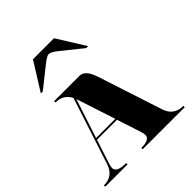

<svg xmlns="http://www.w3.org/2000/svg" viewBox="-202 -876 1009 1009"><g transform="rotate(-45 302.5 -371.0)"><path d="M283.2 -703.1Q269.5 -703.1 237.3 -677.7L122.1 -585.9H107.4L205.1 -742.2H361.3L459 -585.9H444.3L330.1 -677.7Q297.9 -703.1 283.2 -703.1ZM211.9 -447.8Q186.5 -498 127.9 -498V-507.8H316.4Q358.4 -507.8 381.8 -435.5L499 -76.2Q520.5 -9.8 590.8 -9.8V0H278.3V-9.8Q341.8 -9.8 341.8 -43Q341.8 -54.2 335.9 -72.3L292.5 -205.1H144L100.6 -72.3Q94.7 -54.2 94.7 -43.9Q94.7 -9.8 166 -9.8V0H0V-9.8Q69.3 -9.8 90.8 -76.2ZM289.6 -214.8 218.8 -431.6 218.3 -432.6 147 -214.8Z"/></g></svg>

Font: spinweradC
Style: Bold
Weight: 700
Width: 7
Version: Version 0.3